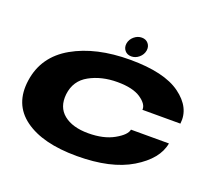

<svg xmlns="http://www.w3.org/2000/svg" viewBox="-137 -1021 1348 1209"><g transform="rotate(20 537.0 -416.5)"><path d="M486 4Q257 4 135.2 -85Q13.5 -174 37.5 -339Q61.5 -506.5 215 -593.8Q368.5 -681 597.5 -681Q826 -681 935.2 -601.2Q1044.5 -521.5 1030.5 -411H776Q780 -448.5 726.8 -485Q673.5 -521.5 569.5 -521.5Q463.5 -521.5 383 -477.2Q302.5 -433 291.5 -339Q282 -250.5 340.5 -203Q399 -155.5 505 -155.5Q608 -155.5 676.5 -194Q745 -232.5 751 -269H1005.5Q986.5 -160 850.5 -78Q714.5 4 486 4ZM594.5 -703Q566.5 -703 550.5 -722.5Q534.5 -742 539 -770Q544 -798 567 -817.5Q590 -837 618 -837Q646 -837 662 -817.5Q678 -798 673.5 -770Q668.5 -742 645.5 -722.5Q622.5 -703 594.5 -703Z"/></g></svg>

Font: Anybody UltraExpanded ExtraBold
Style: Italic
Weight: 800
Width: 9
Italic angle: -10°
Designer: Tyler Finck
Foundry: Etcetera Type Company
Version: Version 1.010; ttfautohint (v1.8.3) -l 8 -r 50 -G 200 -x 14 